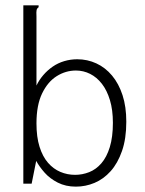

<svg xmlns="http://www.w3.org/2000/svg" viewBox="-20 -685 540 716"><path d="M263 11Q225 11 195.5 -4Q166 -19 146.5 -41Q127 -63 115 -85L98 0H67V-665H115H124V-658Q118 -654 116.5 -647.5Q115 -641 116 -624V-366Q126 -387 141.5 -405Q157 -423 176.5 -436.5Q196 -450 219.5 -457Q243 -464 268 -464Q306 -464 339.5 -448.5Q373 -433 398 -403Q423 -373 437 -330Q451 -287 451 -231Q451 -168 435 -122Q419 -76 392.5 -46.5Q366 -17 332.5 -3Q299 11 263 11ZM260 -33Q287 -33 312.5 -43Q338 -53 358 -76Q378 -99 389.5 -136.5Q401 -174 401 -227Q401 -275 390 -311.5Q379 -348 360 -372.5Q341 -397 316 -409.5Q291 -422 263 -422Q225 -422 191.5 -401Q158 -380 137 -336.5Q116 -293 116 -225Q116 -174 127.5 -137.5Q139 -101 159 -78Q179 -55 205 -44Q231 -33 260 -33Z"/></svg>

Font: Inconsolata Light
Style: Regular
Weight: 300
Designer: Raph Levien, Cyreal, Brenton Simpson
Foundry: Raph Levien, Cyreal, Google
Version: Version 3.001